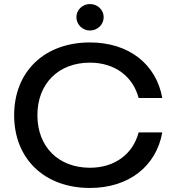

<svg xmlns="http://www.w3.org/2000/svg" viewBox="-20 -920 874 950"><path d="M425 10C617 10 753 -97 783 -265H666C638 -158 548 -90 425 -90C269 -90 165 -194 165 -350C165 -506 269 -610 425 -610C548 -610 638 -542 666 -435H783C753 -603 617 -710 425 -710C200 -710 50 -566 50 -350C50 -134 200 10 425 10ZM425 -900C388 -900 358 -871 358 -835C358 -799 388 -769 425 -769C463 -769 493 -799 493 -835C493 -871 463 -900 425 -900Z"/></svg>

Font: Goli Medium
Style: Regular
Weight: 500
Designer: jaikishan Patel
Foundry: MagicType
Version: Version 1.000;Glyphs 3.2 (3242)